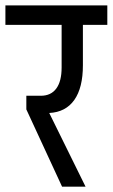

<svg xmlns="http://www.w3.org/2000/svg" viewBox="-32 -701 423 721"><path d="M279.3 -455.7Q279.3 -371.4 247 -325.6Q214.6 -279.8 152.9 -276.7L289.3 0H201.1L66.9 -290.2V-341.4H121.2Q159.4 -341.4 179.4 -368.6Q199.4 -395.7 199.4 -447.4V-607.7H-11.7V-680.7H371V-607.7H279.3Z"/></svg>

Font: Puralecka Narrow
Style: Regular
Weight: 400
Designer: Hector Gatti, Marcela Romero, Pablo Cosgaya and Nicolas Silva
Version: Version 1.004;PS 001.004;hotconv 1.0.70;makeotf.lib2.5.58329